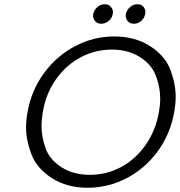

<svg xmlns="http://www.w3.org/2000/svg" viewBox="-20 -879 849 906"><path d="M458 -767Q439 -767 429 -779Q419 -791 419 -805Q419 -809 420 -813Q424 -832 439.5 -845.5Q455 -859 474 -859Q493 -859 503 -847Q513 -835 513 -822Q513 -818 512 -813Q509 -794 493 -780.5Q477 -767 458 -767ZM612 -767Q593 -767 583 -779Q573 -791 573 -805Q573 -809 574 -813Q578 -832 593.5 -845.5Q609 -859 628 -859Q647 -859 656.5 -847.5Q666 -836 666 -823Q666 -818 665 -813Q662 -794 646.5 -780.5Q631 -767 612 -767ZM393 7Q296 7 225 -38.5Q154 -84 128.5 -150.5Q103 -217 103 -277Q103 -312 110 -350Q128 -453 188 -534.5Q248 -616 335 -661.5Q422 -707 519 -707Q617 -707 688 -661.5Q759 -616 784 -549.5Q809 -483 809 -423Q809 -388 802 -350Q784 -247 724.5 -165.5Q665 -84 578 -38.5Q491 7 393 7ZM404 -54Q482 -54 550 -90Q618 -126 666 -193.5Q714 -261 730 -350Q736 -384 736 -415Q736 -465 716.5 -519Q697 -573 641.5 -609Q586 -645 508 -645Q430 -645 361.5 -609Q293 -573 245 -506Q197 -439 182 -350Q176 -314 176 -282Q176 -234 195 -180Q214 -126 270 -90Q326 -54 404 -54Z"/></svg>

Font: Fz Poppins Light
Style: Italic
Weight: 300
Italic angle: -10°
Designer: Ninad Kale (Devanagari), Jonny Pinhorn (Latin)
Foundry: Indian Type Foundry
Version: Vit hóa bi Vntype.Com & FontZin.Com